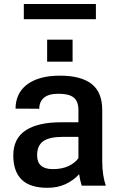

<svg xmlns="http://www.w3.org/2000/svg" viewBox="-20 -908 582 939"><path d="M212.5 10.5Q126.5 10.5 85.8 -29.8Q45 -70 45 -147.5Q45 -230.5 105.2 -270.2Q165.5 -310 278.5 -310H363.5V-370.5Q363.5 -412.5 340.5 -431Q317.5 -449.5 266 -449.5Q218 -449.5 195 -430Q172 -410.5 172 -376Q143 -376 114.5 -376.5H112.5Q109.5 -376.5 106.5 -376.5H104.5Q102.5 -376.5 100 -376.5H98.5Q95.5 -376.5 93 -376.5H91Q90.5 -376.5 89.5 -376.5H87.5Q86.5 -376.5 86 -376.5H65Q63.5 -376.5 62.5 -376.5H60.5Q59.5 -376.5 58.5 -376.5H56Q56 -411.5 69 -441Q82 -470.5 108.8 -492Q135.5 -513.5 176.5 -525.8Q217.5 -538 273.5 -538Q376 -538 428 -497.5Q480 -457 480 -369.5V-120.5Q480 -50 497.5 0H379.5Q375 -14.5 372 -28.5Q369 -42.5 367 -56Q338.5 -25 299.8 -7.2Q261 10.5 212.5 10.5ZM240.5 -81Q284 -81 315.8 -96.2Q347.5 -111.5 363.5 -134.5V-238.5H284.5Q221 -238.5 191.2 -217.2Q161.5 -196 161.5 -149Q161.5 -81 237.5 -81ZM335 -606.5H210.5V-714H335ZM449 -814H96.5V-888.5H449Z"/></svg>

Font: Roberto Sans Medium
Style: Regular
Weight: 500
Designer: Google (font) & Cristiano Sobral (main changes)
Version: Version 1.000;October 12, 2021;FontCreator 14.0.0.2814 64-bi